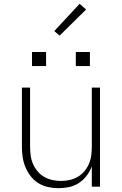

<svg xmlns="http://www.w3.org/2000/svg" viewBox="-20 -980 640 1008"><path d="M287 8Q259 8 232 2Q205 -4 181.5 -18.5Q158 -33 141 -55Q124 -77 113.5 -102.5Q103 -128 99 -155Q95 -182 95 -210V-520H138V-210Q138 -187 141 -164Q144 -141 153 -120Q162 -99 177 -81Q192 -63 212 -51.5Q232 -40 254.5 -35Q277 -30 300 -30Q323 -30 345.5 -35Q368 -40 388 -51.5Q408 -63 423 -81Q438 -99 447 -120Q456 -141 459 -164Q462 -187 462 -210V-520H505V0H462V-107Q452 -80 435 -57.5Q418 -35 394.5 -19.5Q371 -4 343 2Q315 8 287 8ZM378 -633V-707H452V-633ZM148 -633V-707H222V-633ZM293 -793 265 -817 398 -960 432 -930Z"/></svg>

Font: Iosevka SS04 XLt Ex
Style: Regular
Weight: 200
Width: 7
Monospace: yes
Designer: Belleve Invis
Foundry: Belleve Invis
Version: Version 19.0.0; ttfautohint (v1.8.4)